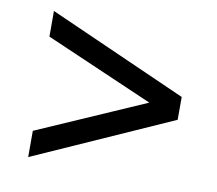

<svg xmlns="http://www.w3.org/2000/svg" viewBox="-60 -557 683 605"><g transform="rotate(10 282.0 -254.0)"><path d="M458.5 -236 66 -406.5V-488.5L509.5 -291.5V-218.5L66 -21V-105L458.5 -276.5Z"/></g></svg>

Font: Newsreader 7pt
Style: Regular
Weight: 400
Designer: Hugues Gentile
Foundry: Production Type
Version: Version 1.003